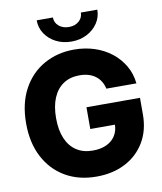

<svg xmlns="http://www.w3.org/2000/svg" viewBox="-100 -1024 942 1116"><g transform="rotate(-10 370.5 -466.5)"><path d="M379.4 11.2Q274.4 11.2 195.6 -34.9Q116.7 -81.1 72.8 -165.3Q28.8 -249.5 28.8 -363.3Q28.8 -481.9 74.7 -566.2Q120.6 -650.4 199.7 -694.6Q278.8 -738.8 377 -738.8Q440.9 -738.8 497.1 -720.5Q553.2 -702.1 596.7 -668Q640.1 -633.8 667.5 -586.9Q694.8 -540 700.7 -482.4H523.4Q518.1 -506.3 506.3 -525.6Q494.6 -544.9 476.6 -558.3Q458.5 -571.8 435.1 -578.9Q411.6 -585.9 382.3 -585.9Q326.7 -585.9 287.1 -559.6Q247.6 -533.2 226.6 -483.6Q205.6 -434.1 205.6 -363.8Q205.6 -293.5 226.6 -243.9Q247.6 -194.3 287.6 -168Q327.6 -141.6 384.3 -141.6Q431.6 -141.6 465.6 -157.7Q499.5 -173.8 517.8 -203.1Q536.1 -232.4 536.1 -271.5L573.7 -267.6H390.6V-396H706.5V-298.3Q706.5 -204.6 665 -135Q623.5 -65.4 549.8 -27.1Q476.1 11.2 379.4 11.2ZM372.1 -787.1Q321.3 -787.1 280.8 -808.1Q240.2 -829.1 216.8 -864.7Q193.4 -900.4 193.4 -943.8H289.1Q289.1 -913.1 312.5 -893.1Q335.9 -873 372.1 -873Q407.7 -873 430.9 -893.1Q454.1 -913.1 454.1 -943.8H551.3Q551.3 -900.4 527.6 -864.7Q503.9 -829.1 463.6 -808.1Q423.3 -787.1 372.1 -787.1Z"/></g></svg>

Font: Inter 28pt ExtraBold
Style: Regular
Weight: 800
Designer: Rasmus Andersson
Foundry: rsms
Version: Version 4.001;git-66647c0bb